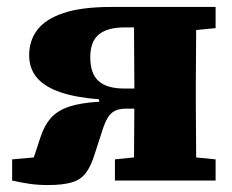

<svg xmlns="http://www.w3.org/2000/svg" viewBox="-20 -520 667 553"><path d="M301 -500H601V-439L499 -429L429 -441H337Q290 -441 265 -421Q240 -401 240 -355Q240 -308 264 -286.5Q288 -265 338 -265H414V-207H342Q323 -207 310.5 -200.5Q298 -194 290 -180.5Q282 -167 275 -145L253 -77Q242 -41 227 -21.5Q212 -2 186 5.5Q160 13 118 13Q90 13 65.5 9.5Q41 6 15 0V-61L150 -73L65 -29L96 -123Q107 -158 126.5 -180Q146 -202 179.5 -213Q213 -224 266 -227L265 -234Q200 -239 155 -254Q110 -269 87 -295.5Q64 -322 64 -361Q64 -403 87.5 -434Q111 -465 163 -482.5Q215 -500 301 -500ZM365 0Q366 -31 366 -68Q366 -105 366.5 -144Q367 -183 367 -217V-268Q367 -310 366.5 -352Q366 -394 366 -432.5Q366 -471 365 -500H546Q545 -471 545 -433Q545 -395 544.5 -356Q544 -317 544 -283V-217Q544 -183 544.5 -144Q545 -105 545 -68Q545 -31 546 0ZM311 0V-61L408 -71H499L601 -61V0Z"/></svg>

Font: Source Serif 4 ExtraBold
Style: Regular
Weight: 800
Designer: Frank Grießhammer
Foundry: Adobe Systems Incorporated
Version: Version 4.004;hotconv 1.0.116;makeotfexe 2.5.65601